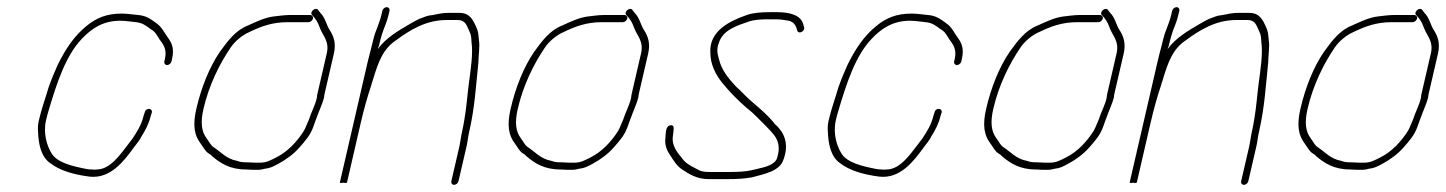

<svg xmlns="http://www.w3.org/2000/svg" viewBox="-20 -504 4044 537"><path d="M459.6 -332 461 -338C469.2 -373.4 458.2 -386.7 444 -407C432.8 -424.6 429.7 -430.6 414.8 -441C401.8 -450.5 388.2 -460.4 366.7 -462C350.5 -463.3 336.1 -466 320.6 -466C278.2 -466 249.7 -453.9 222.7 -432C187.4 -403.3 164.2 -368.5 141.6 -323L128.6 -293C124.2 -282.3 120 -271.3 116 -260C106.9 -228.5 96 -199.5 88.6 -167C86.2 -157 85.5 -146.7 86.4 -136C87.7 -99.3 95.4 -65.2 120.1 -48C146.4 -27.3 185.3 -15.8 230.3 -10C288.8 -3.3 326.5 -53.3 354 -91L366.9 -108C370.8 -113.3 374.1 -118.7 376.6 -124C386.1 -138.4 396.6 -158.7 401.3 -179L404.6 -189C407.6 -201.9 388 -203.7 384.9 -190L381.6 -180C375.8 -155 363.1 -135.3 351 -117L338.1 -100C318.4 -75 289.2 -30 250.9 -30C246.1 -29.3 241.4 -29.3 236.9 -30C231.6 -30 226.4 -30.5 221.3 -31.5C184.3 -38.7 140.3 -48.5 124.3 -75C111.5 -95.5 100.2 -130.7 108.8 -168C110.8 -176.7 113.2 -185.7 116 -195C138.9 -271.7 163.4 -348 209.4 -396C236.4 -424.2 267.9 -446 316 -446C332.2 -446 345.2 -443.2 360 -442C379.1 -440.2 388.6 -431.8 400.7 -423C414.4 -415.2 416.6 -408.9 426.7 -393C438.6 -377.6 447.1 -364.4 441 -338L439.6 -332C438.4 -326.7 442.1 -322 447.3 -322C452.6 -322 458.4 -326.7 459.6 -332Z M847.7 -462H788.7C776.1 -462 756.6 -459.2 745.7 -458C721.3 -455.3 695.6 -442.7 674 -433C638.3 -419.1 617 -389.3 594.9 -359C565.8 -316.5 542.8 -259.1 529.1 -199.5C518.6 -154.4 523.4 -125.6 540.8 -103C548 -93.6 553.3 -81.4 563.3 -75C567.5 -73 570.9 -70.3 573.5 -67C596.1 -47.7 623 -30 667.9 -30C677.1 -29.3 684 -29 688.7 -29H702.7C707.4 -29 713.3 -30 720.4 -32C736 -33.9 742.6 -37.4 758.6 -46C779.4 -57.2 801.3 -73 817 -91C833.6 -110 848.1 -125.4 856.9 -151L862.6 -167C863.8 -169.7 865 -172.7 866.1 -176C870.4 -189 883.2 -217.5 886.3 -231C886.6 -235 887.2 -239 888.1 -243L914 -355C920.4 -383.1 913 -403.4 902.7 -419C892 -435.6 890.1 -454.2 876 -468L869.1 -477C861.8 -484.8 845 -470.2 852.7 -462L859.8 -454C867.8 -443.7 870.5 -436.8 875.1 -425C883 -403.7 901.8 -388.7 894 -355L868.1 -243C867 -238.3 866.4 -234 866.1 -230C861.1 -208.4 850.7 -190.8 844.2 -170C838.6 -158.2 836.4 -149.6 829.9 -138C810.4 -107.2 784.2 -79.5 752.2 -63.5C736.5 -55.7 725.4 -49 707.3 -49H693.3C688.6 -49 681.7 -49.3 672.5 -50C657.9 -50 652.6 -50.7 643.5 -54C613.1 -59.3 597.1 -79.8 576.5 -93C568.6 -98.5 564.4 -108.7 558 -117C543.5 -135.8 540.3 -161.6 549.1 -199.5C564.4 -265.7 593.4 -324.1 624.4 -370C636.3 -388.1 657.7 -406.3 678.8 -415C709.8 -430 741.6 -442 784 -442H843C848.3 -442 854.1 -446.7 855.4 -452C856.6 -457.3 852.9 -462 847.7 -462Z M1049.4 -474 1046.9 -463C1044 -450.5 1040.1 -440.4 1036.3 -430L1028.4 -409C1025.8 -400.3 1022.9 -389.3 1019.8 -376C1015.8 -361.3 1012.2 -347.3 1009.1 -334L930.6 6C930.2 8 933.4 8.3 940.4 7C946.7 8.3 950.2 8 950.6 6L989.6 -163C997.4 -196.8 1008.2 -235.7 1018.2 -265C1019.1 -269 1020.4 -273.3 1022.2 -278C1038.2 -331.8 1051.4 -367.5 1088.5 -392C1126 -419.6 1171.2 -448 1228.4 -448H1260.4C1281.9 -448 1284.9 -432.8 1291.7 -419C1298.6 -405.1 1297.8 -400.7 1298.9 -385C1303.5 -352.8 1296.1 -307.5 1291.1 -269C1287 -237.9 1285 -205.3 1279.2 -172L1276.1 -154C1275 -148 1273.7 -141.7 1272.2 -135C1269.4 -123.1 1267.8 -107.5 1265.2 -96L1242.3 3C1241.1 8.3 1244.7 13 1250 13C1255.3 13 1261.1 8.3 1262.3 3L1285.2 -96C1287.8 -107.5 1289.4 -123.2 1292.2 -135C1308.2 -204.3 1311.2 -265.2 1318 -329C1318.1 -350.6 1322.7 -373.3 1319.5 -392C1317.9 -407.8 1318.2 -415.1 1311.3 -430C1302.8 -448.5 1293.7 -468 1265 -468H1233C1218.6 -468 1203.3 -464.7 1190.7 -462C1172.6 -460.5 1168.2 -456.4 1152.1 -451C1143.9 -447 1135.9 -442.7 1128.1 -438C1095 -418.9 1059.6 -398.2 1036.7 -367C1037.3 -369.7 1038.3 -372.3 1039.6 -375C1042.7 -388.3 1045.5 -399.2 1048.1 -407.5C1054.9 -429.3 1061.6 -440 1066.9 -463L1069.4 -474C1070.7 -479.3 1067 -484 1061.7 -484C1056.5 -484 1050.7 -479.3 1049.4 -474Z M1726.7 -462H1667.7C1655.1 -462 1635.6 -459.2 1624.7 -458C1600.3 -455.3 1574.6 -442.7 1553 -433C1517.3 -419.1 1496 -389.3 1473.9 -359C1444.8 -316.5 1421.8 -259.1 1408.1 -199.5C1397.6 -154.4 1402.4 -125.6 1419.8 -103C1427 -93.6 1432.3 -81.4 1442.3 -75C1446.5 -73 1449.9 -70.3 1452.5 -67C1475.1 -47.7 1502 -30 1546.9 -30C1556.1 -29.3 1563 -29 1567.7 -29H1581.7C1586.4 -29 1592.3 -30 1599.4 -32C1615 -33.9 1621.6 -37.4 1637.6 -46C1658.4 -57.2 1680.3 -73 1696 -91C1712.6 -110 1727.1 -125.4 1735.9 -151L1741.6 -167C1742.8 -169.7 1744 -172.7 1745.1 -176C1749.4 -189 1762.2 -217.5 1765.3 -231C1765.6 -235 1766.2 -239 1767.1 -243L1793 -355C1799.4 -383.1 1792 -403.4 1781.7 -419C1771 -435.6 1769.1 -454.2 1755 -468L1748.1 -477C1740.8 -484.8 1724 -470.2 1731.7 -462L1738.8 -454C1746.8 -443.7 1749.5 -436.8 1754.1 -425C1762 -403.7 1780.8 -388.7 1773 -355L1747.1 -243C1746 -238.3 1745.4 -234 1745.1 -230C1740.1 -208.4 1729.7 -190.8 1723.2 -170C1717.6 -158.2 1715.4 -149.6 1708.9 -138C1689.4 -107.2 1663.2 -79.5 1631.2 -63.5C1615.5 -55.7 1604.4 -49 1586.3 -49H1572.3C1567.6 -49 1560.7 -49.3 1551.5 -50C1536.9 -50 1531.6 -50.7 1522.5 -54C1492.1 -59.3 1476.1 -79.8 1455.5 -93C1447.6 -98.5 1443.4 -108.7 1437 -117C1422.5 -135.8 1419.3 -161.6 1428.1 -199.5C1443.4 -265.7 1472.4 -324.1 1503.4 -370C1515.3 -388.1 1536.7 -406.3 1557.8 -415C1588.8 -430 1620.6 -442 1663 -442H1722C1727.3 -442 1733.1 -446.7 1734.4 -452C1735.6 -457.3 1731.9 -462 1726.7 -462Z M2228.8 -428 2226.7 -436C2219.8 -461.4 2190.3 -470 2152.5 -470H2133.5C2111.5 -470 2086.5 -468.5 2068.7 -462C2023 -446.3 1963.4 -418 1966.7 -358C1966.6 -323 1982 -294.8 1999.9 -272.5C2020.1 -247.4 2044.1 -223 2068.6 -202C2088.5 -187 2102 -170.9 2118.8 -155C2140.3 -130.9 2169.7 -112.6 2153.1 -61C2146.9 -43.6 2119.6 -36.4 2103.6 -33L2082.5 -28C2064.9 -23.8 2040.9 -23 2020.3 -23H1966.3C1946.8 -23 1940 -24.3 1925.6 -33C1908.3 -41.4 1895.6 -49.3 1886.5 -63C1874.8 -76.3 1859.5 -96.2 1861.5 -119L1863.6 -137C1864.7 -146.8 1865.5 -155.1 1854.9 -153.5C1840.3 -151.3 1842.5 -129.7 1841 -117C1838.6 -98.5 1845.5 -82.6 1854.2 -70C1864.5 -54.7 1871.9 -40.5 1887.9 -30C1906.6 -17.4 1929.5 -3 1961.7 -3H2015.7C2038.5 -3 2062.6 -4.1 2082.9 -8C2113 -16.5 2161.4 -24 2171.4 -58C2189.3 -105.8 2169.6 -137.8 2147.2 -157C2129.4 -180.3 2106.9 -199.1 2083.6 -219C2067.9 -231.9 2054 -248.3 2038.5 -262C2018.9 -282.9 1998.1 -307.5 1991 -338C1987 -353 1982.9 -364.9 1990.9 -385C2002.3 -420.5 2041.6 -432.4 2072.3 -443C2087.4 -448.9 2109.2 -450 2128.9 -450H2147.9C2163 -450 2172.8 -448.5 2186 -446C2201.1 -442.5 2206.4 -431.5 2209.7 -419C2212.3 -406.9 2232.7 -416 2228.8 -428Z M2668.6 -332 2670 -338C2678.2 -373.4 2667.2 -386.7 2653 -407C2641.8 -424.6 2638.7 -430.6 2623.8 -441C2610.8 -450.5 2597.2 -460.4 2575.7 -462C2559.5 -463.3 2545.1 -466 2529.6 -466C2487.2 -466 2458.7 -453.9 2431.7 -432C2396.4 -403.3 2373.2 -368.5 2350.6 -323L2337.6 -293C2333.2 -282.3 2329 -271.3 2325 -260C2315.9 -228.5 2305 -199.5 2297.6 -167C2295.2 -157 2294.5 -146.7 2295.4 -136C2296.7 -99.3 2304.4 -65.2 2329.1 -48C2355.4 -27.3 2394.3 -15.8 2439.3 -10C2497.8 -3.3 2535.5 -53.3 2563 -91L2575.9 -108C2579.8 -113.3 2583.1 -118.7 2585.6 -124C2595.1 -138.4 2605.6 -158.7 2610.3 -179L2613.6 -189C2616.6 -201.9 2597 -203.7 2593.9 -190L2590.6 -180C2584.8 -155 2572.1 -135.3 2560 -117L2547.1 -100C2527.4 -75 2498.2 -30 2459.9 -30C2455.1 -29.3 2450.4 -29.3 2445.9 -30C2440.6 -30 2435.4 -30.5 2430.3 -31.5C2393.3 -38.7 2349.3 -48.5 2333.3 -75C2320.5 -95.5 2309.2 -130.7 2317.8 -168C2319.8 -176.7 2322.2 -185.7 2325 -195C2347.9 -271.7 2372.4 -348 2418.4 -396C2445.4 -424.2 2476.9 -446 2525 -446C2541.2 -446 2554.2 -443.2 2569 -442C2588.1 -440.2 2597.6 -431.8 2609.7 -423C2623.4 -415.2 2625.6 -408.9 2635.7 -393C2647.6 -377.6 2656.1 -364.4 2650 -338L2648.6 -332C2647.4 -326.7 2651.1 -322 2656.3 -322C2661.6 -322 2667.4 -326.7 2668.6 -332Z M3056.7 -462H2997.7C2985.1 -462 2965.6 -459.2 2954.7 -458C2930.3 -455.3 2904.6 -442.7 2883 -433C2847.3 -419.1 2826 -389.3 2803.9 -359C2774.8 -316.5 2751.8 -259.1 2738.1 -199.5C2727.6 -154.4 2732.4 -125.6 2749.8 -103C2757 -93.6 2762.3 -81.4 2772.3 -75C2776.5 -73 2779.9 -70.3 2782.5 -67C2805.1 -47.7 2832 -30 2876.9 -30C2886.1 -29.3 2893 -29 2897.7 -29H2911.7C2916.4 -29 2922.3 -30 2929.4 -32C2945 -33.9 2951.6 -37.4 2967.6 -46C2988.4 -57.2 3010.3 -73 3026 -91C3042.6 -110 3057.1 -125.4 3065.9 -151L3071.6 -167C3072.8 -169.7 3074 -172.7 3075.1 -176C3079.4 -189 3092.2 -217.5 3095.3 -231C3095.6 -235 3096.2 -239 3097.1 -243L3123 -355C3129.4 -383.1 3122 -403.4 3111.7 -419C3101 -435.6 3099.1 -454.2 3085 -468L3078.1 -477C3070.8 -484.8 3054 -470.2 3061.7 -462L3068.8 -454C3076.8 -443.7 3079.5 -436.8 3084.1 -425C3092 -403.7 3110.8 -388.7 3103 -355L3077.1 -243C3076 -238.3 3075.4 -234 3075.1 -230C3070.1 -208.4 3059.7 -190.8 3053.2 -170C3047.6 -158.2 3045.4 -149.6 3038.9 -138C3019.4 -107.2 2993.2 -79.5 2961.2 -63.5C2945.5 -55.7 2934.4 -49 2916.3 -49H2902.3C2897.6 -49 2890.7 -49.3 2881.5 -50C2866.9 -50 2861.6 -50.7 2852.5 -54C2822.1 -59.3 2806.1 -79.8 2785.5 -93C2777.6 -98.5 2773.4 -108.7 2767 -117C2752.5 -135.8 2749.3 -161.6 2758.1 -199.5C2773.4 -265.7 2802.4 -324.1 2833.4 -370C2845.3 -388.1 2866.7 -406.3 2887.8 -415C2918.8 -430 2950.6 -442 2993 -442H3052C3057.3 -442 3063.1 -446.7 3064.4 -452C3065.6 -457.3 3061.9 -462 3056.7 -462Z M3258.4 -474 3255.9 -463C3253 -450.5 3249.1 -440.4 3245.3 -430L3237.4 -409C3234.8 -400.3 3231.9 -389.3 3228.8 -376C3224.8 -361.3 3221.2 -347.3 3218.1 -334L3139.6 6C3139.2 8 3142.4 8.3 3149.4 7C3155.7 8.3 3159.2 8 3159.6 6L3198.6 -163C3206.4 -196.8 3217.2 -235.7 3227.2 -265C3228.1 -269 3229.4 -273.3 3231.2 -278C3247.2 -331.8 3260.4 -367.5 3297.5 -392C3335 -419.6 3380.2 -448 3437.4 -448H3469.4C3490.9 -448 3493.9 -432.8 3500.7 -419C3507.6 -405.1 3506.8 -400.7 3507.9 -385C3512.5 -352.8 3505.1 -307.5 3500.1 -269C3496 -237.9 3494 -205.3 3488.2 -172L3485.1 -154C3484 -148 3482.7 -141.7 3481.2 -135C3478.4 -123.1 3476.8 -107.5 3474.2 -96L3451.3 3C3450.1 8.3 3453.7 13 3459 13C3464.3 13 3470.1 8.3 3471.3 3L3494.2 -96C3496.8 -107.5 3498.4 -123.2 3501.2 -135C3517.2 -204.3 3520.2 -265.2 3527 -329C3527.1 -350.6 3531.7 -373.3 3528.5 -392C3526.9 -407.8 3527.2 -415.1 3520.3 -430C3511.8 -448.5 3502.7 -468 3474 -468H3442C3427.6 -468 3412.3 -464.7 3399.7 -462C3381.6 -460.5 3377.2 -456.4 3361.1 -451C3352.9 -447 3344.9 -442.7 3337.1 -438C3304 -418.9 3268.6 -398.2 3245.7 -367C3246.3 -369.7 3247.3 -372.3 3248.6 -375C3251.7 -388.3 3254.5 -399.2 3257.1 -407.5C3263.9 -429.3 3270.6 -440 3275.9 -463L3278.4 -474C3279.7 -479.3 3276 -484 3270.7 -484C3265.5 -484 3259.7 -479.3 3258.4 -474Z M3935.7 -462H3876.7C3864.1 -462 3844.6 -459.2 3833.7 -458C3809.3 -455.3 3783.6 -442.7 3762 -433C3726.3 -419.1 3705 -389.3 3682.9 -359C3653.8 -316.5 3630.8 -259.1 3617.1 -199.5C3606.6 -154.4 3611.4 -125.6 3628.8 -103C3636 -93.6 3641.3 -81.4 3651.3 -75C3655.5 -73 3658.9 -70.3 3661.5 -67C3684.1 -47.7 3711 -30 3755.9 -30C3765.1 -29.3 3772 -29 3776.7 -29H3790.7C3795.4 -29 3801.3 -30 3808.4 -32C3824 -33.9 3830.6 -37.4 3846.6 -46C3867.4 -57.2 3889.3 -73 3905 -91C3921.6 -110 3936.1 -125.4 3944.9 -151L3950.6 -167C3951.8 -169.7 3953 -172.7 3954.1 -176C3958.4 -189 3971.2 -217.5 3974.3 -231C3974.6 -235 3975.2 -239 3976.1 -243L4002 -355C4008.4 -383.1 4001 -403.4 3990.7 -419C3980 -435.6 3978.1 -454.2 3964 -468L3957.1 -477C3949.8 -484.8 3933 -470.2 3940.7 -462L3947.8 -454C3955.8 -443.7 3958.5 -436.8 3963.1 -425C3971 -403.7 3989.8 -388.7 3982 -355L3956.1 -243C3955 -238.3 3954.4 -234 3954.1 -230C3949.1 -208.4 3938.7 -190.8 3932.2 -170C3926.6 -158.2 3924.4 -149.6 3917.9 -138C3898.4 -107.2 3872.2 -79.5 3840.2 -63.5C3824.5 -55.7 3813.4 -49 3795.3 -49H3781.3C3776.6 -49 3769.7 -49.3 3760.5 -50C3745.9 -50 3740.6 -50.7 3731.5 -54C3701.1 -59.3 3685.1 -79.8 3664.5 -93C3656.6 -98.5 3652.4 -108.7 3646 -117C3631.5 -135.8 3628.3 -161.6 3637.1 -199.5C3652.4 -265.7 3681.4 -324.1 3712.4 -370C3724.3 -388.1 3745.7 -406.3 3766.8 -415C3797.8 -430 3829.6 -442 3872 -442H3931C3936.3 -442 3942.1 -446.7 3943.4 -452C3944.6 -457.3 3940.9 -462 3935.7 -462Z"/></svg>

Font: HoneyBee
Style: UltLitIt
Weight: 100
Foundry: Cannot Into Space Fonts
Version: Version 0.89